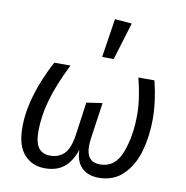

<svg xmlns="http://www.w3.org/2000/svg" viewBox="-88 -882 945 978"><g transform="rotate(10 385.0 -393.0)"><path d="M59 -174Q59 -256 86.5 -346.5Q114 -437 162 -526H246Q191 -416 167 -331Q143 -246 143 -169Q143 -109 163 -82.5Q183 -56 223 -56Q267 -56 295.5 -84Q324 -112 334 -183L358 -354L440 -366L413 -178Q410 -157 410 -138Q410 -56 481 -56Q559 -56 591.5 -141.5Q624 -227 624 -337Q624 -421 597 -526H680Q706 -422 706 -329Q706 -241 684 -163.5Q662 -86 612.5 -37Q563 12 486 12Q430 12 398 -19.5Q366 -51 365 -111Q343 -47 305 -17.5Q267 12 208 12Q141 12 100 -34Q59 -80 59 -174ZM516 -791 457 -597H397L428 -798Z"/></g></svg>

Font: Fira Sans Book
Style: Italic
Weight: 350
Italic angle: -8°
Designer: bBox Type GmbH & Carrois Corporate GbR & Edenspiekermann AG
Foundry: bBox Type GmbH & Carrois Corporate GbR & Edenspiekermann AG
Version: Version 4.301